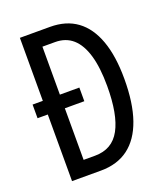

<svg xmlns="http://www.w3.org/2000/svg" viewBox="-132 -806 780 899"><g transform="rotate(-20 258.0 -357.0)"><path d="M222 -714Q302 -714 356 -674.5Q410 -635 438 -557.5Q466 -480 466 -366Q466 -246 437.5 -164.5Q409 -83 353.5 -41.5Q298 0 216 0H72V-332H21V-400H72V-714ZM220 -639H157V-400H254V-332H157V-75H214Q300 -75 339.5 -147.5Q379 -220 379 -362Q379 -454 361 -515.5Q343 -577 308 -608Q273 -639 220 -639Z"/></g></svg>

Font: Noto Sans Khmer ExtraCondensed
Style: Regular
Weight: 400
Width: 2
Designer: Danh Hong and the Monotype Design Team
Foundry: Monotype Imaging Inc.
Version: Version 2.004